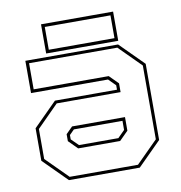

<svg xmlns="http://www.w3.org/2000/svg" viewBox="-78 -756 782 829"><g transform="rotate(-10 313.0 -342.0)"><path d="M158 0 55 -103V-245.5L158 -348.5H430V-368L399.5 -398.5H62V-540H468.5L571.5 -437V-103L468.5 0ZM221 -128 182.5 -166.5V-197L211.5 -226H443.5V-166.5L405 -128ZM163.5 -13.5H463L558 -108.5V-432L463 -527H76V-412.5H405L443.5 -374V-335.5H163.5L68.5 -240V-108.5ZM227 -141.5H399.5L430 -172V-212H217L196 -191V-172ZM156 -555.5V-683.5H472V-555.5ZM170 -569.5H458V-669.5H170Z"/></g></svg>

Font: Tourney Thin
Style: Regular
Weight: 100
Designer: Tyler Finck
Foundry: Etcetera Type Co
Version: Version 1.015